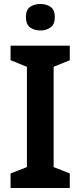

<svg xmlns="http://www.w3.org/2000/svg" viewBox="-20 -943 404 963"><path d="M330 0H33V-73L115 -105V-608L33 -641V-714H330V-641L249 -608V-105L330 -73ZM183 -923Q212 -923 233.5 -908.5Q255 -894 255 -857Q255 -821 233.5 -805.5Q212 -790 183 -790Q152 -790 131 -805.5Q110 -821 110 -857Q110 -894 131 -908.5Q152 -923 183 -923Z"/></svg>

Font: Noto Sans Display SemiBold
Style: Regular
Weight: 600
Designer: Monotype Design Team
Foundry: Monotype Imaging Inc.
Version: Version 2.003